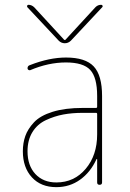

<svg xmlns="http://www.w3.org/2000/svg" viewBox="-20 -770 540 800"><path d="M224.6 -600.6 93.8 -740.2Q91.8 -743.2 93.3 -746.6Q94.7 -750 98.6 -750Q111.3 -750 122.1 -740.2L248 -603.5H250H252L377.9 -740.2Q387.7 -750 401.4 -750Q405.3 -750 407.2 -746.6Q409.2 -743.2 406.2 -740.2L275.4 -600.6Q264.6 -589.8 250 -589.8Q235.4 -589.8 224.6 -600.6ZM325.2 -299.8Q281.2 -299.8 244.1 -293Q207 -286.1 171.4 -269.5Q135.7 -252.9 115.2 -219.7Q94.7 -186.5 94.7 -139.6Q94.7 -80.1 127.4 -44.9Q160.2 -9.8 214.8 -9.8Q289.1 -9.8 336.9 -66.4Q384.8 -123 384.8 -210V-294.9Q384.8 -299.8 379.9 -299.8ZM214.8 9.8Q150.4 9.8 112.8 -31.2Q75.2 -72.3 75.2 -139.6Q75.2 -173.8 85.4 -203.1Q95.7 -232.4 121.6 -260.3Q147.5 -288.1 199.2 -304.2Q251 -320.3 325.2 -320.3H379.9Q384.8 -320.3 384.8 -325.2V-370.1Q384.8 -447.3 356 -478.5Q327.1 -509.8 254.9 -509.8Q181.6 -509.8 105.5 -477.5Q101.6 -476.6 98.1 -479Q94.7 -481.4 94.7 -485.4Q94.7 -496.1 105.5 -499Q185.5 -530.3 254.9 -530.3Q335.9 -530.3 370.6 -493.2Q405.3 -456.1 405.3 -370.1V-9.8Q405.3 0 395 0Q384.8 0 384.8 -9.8V-106.4Q384.8 -107.4 383.8 -107.4Q381.8 -107.4 381.8 -106.4Q357.4 -52.7 314 -21.5Q270.5 9.8 214.8 9.8Z"/></svg>

Font: Rounded-X Mgen+ 1m thin
Style: Regular
Weight: 100
Designer: [Source Han Sans]
Ryoko NISHIZUKA  (kana & ideographs); Paul D. Hunt (Latin, Greek & Cyrillic); Wenlong ZHANG  (bopomofo
Version: Version 1.059.20150602